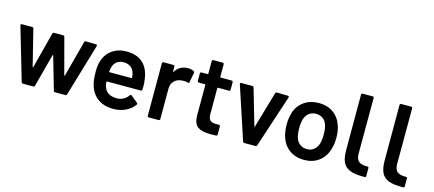

<svg xmlns="http://www.w3.org/2000/svg" viewBox="-53 -1203 3886 1719"><g transform="rotate(15 1890.5 -343.0)"><path d="M169 -10 26 -498 25 -502Q25 -512 36 -512H131Q142 -512 145 -502L228 -168Q229 -165 231 -165Q233 -165 234 -168L321 -502Q324 -512 335 -512H418Q429 -512 432 -502L521 -168Q522 -165 524 -165Q526 -165 527 -168L616 -502Q619 -512 630 -512L724 -510Q730 -510 732.5 -506.5Q735 -503 734 -497L590 -10Q587 0 577 0H481Q470 0 467 -10L379 -315Q378 -318 376 -318Q374 -318 373 -315L292 -10Q289 0 278 0H183Q172 0 169 -10Z M1231 -257 1230 -226Q1230 -214 1218 -214H905Q900 -214 900 -209Q903 -176 909 -164Q933 -92 1026 -91Q1094 -91 1134 -147Q1138 -153 1144 -153Q1148 -153 1151 -150L1213 -99Q1222 -92 1216 -83Q1185 -39 1133.5 -15Q1082 9 1019 9Q941 9 886.5 -26Q832 -61 807 -124Q784 -178 784 -274Q784 -332 796 -368Q816 -438 871.5 -478.5Q927 -519 1005 -519Q1202 -519 1227 -313Q1231 -288 1231 -257ZM909 -349Q903 -332 901 -305Q899 -300 905 -300H1108Q1113 -300 1113 -305Q1111 -330 1107 -343Q1098 -379 1071.5 -399Q1045 -419 1005 -419Q968 -419 943.5 -400.5Q919 -382 909 -349Z M1631 -504Q1639 -500 1637 -489L1620 -399Q1619 -387 1606 -392Q1591 -397 1571 -397Q1558 -397 1551 -396Q1509 -394 1481 -366.5Q1453 -339 1453 -295V-12Q1453 -7 1449.5 -3.5Q1446 0 1441 0H1349Q1344 0 1340.5 -3.5Q1337 -7 1337 -12V-499Q1337 -504 1340.5 -507.5Q1344 -511 1349 -511H1441Q1446 -511 1449.5 -507.5Q1453 -504 1453 -499V-454Q1453 -450 1454.5 -449.5Q1456 -449 1458 -452Q1500 -517 1575 -517Q1607 -517 1631 -504Z M1981 -417H1879Q1874 -417 1874 -412V-171Q1874 -133 1890.5 -116Q1907 -99 1943 -99H1973Q1978 -99 1981.5 -95.5Q1985 -92 1985 -87V-12Q1985 -1 1973 1L1921 2Q1842 2 1803 -25Q1764 -52 1763 -127V-412Q1763 -417 1758 -417H1701Q1696 -417 1692.5 -420.5Q1689 -424 1689 -429V-499Q1689 -504 1692.5 -507.5Q1696 -511 1701 -511H1758Q1763 -511 1763 -516V-633Q1763 -638 1766.5 -641.5Q1770 -645 1775 -645H1862Q1867 -645 1870.5 -641.5Q1874 -638 1874 -633V-516Q1874 -511 1879 -511H1981Q1986 -511 1989.5 -507.5Q1993 -504 1993 -499V-429Q1993 -424 1989.5 -420.5Q1986 -417 1981 -417Z M2221 -10 2060 -498Q2059 -500 2059 -503Q2059 -512 2070 -512H2172Q2183 -512 2186 -502L2283 -168Q2284 -165 2286 -165Q2288 -165 2289 -168L2386 -502Q2389 -512 2400 -512L2502 -510Q2508 -510 2511 -506.5Q2514 -503 2512 -496L2352 -10Q2349 0 2339 0H2234Q2224 0 2221 -10Z M2575 -143Q2558 -197 2558 -257Q2558 -321 2574 -371Q2597 -441 2654 -480Q2711 -519 2791 -519Q2867 -519 2922.5 -480Q2978 -441 3001 -372Q3019 -324 3019 -258Q3019 -195 3002 -144Q2979 -73 2923 -32.5Q2867 8 2790 8Q2711 8 2654.5 -32Q2598 -72 2575 -143ZM2892 -172Q2902 -205 2902 -256Q2902 -310 2892 -340Q2881 -378 2854 -398.5Q2827 -419 2788 -419Q2751 -419 2724 -398.5Q2697 -378 2685 -340Q2675 -305 2675 -256Q2675 -207 2685 -172Q2696 -134 2723.5 -113Q2751 -92 2790 -92Q2827 -92 2853.5 -113Q2880 -134 2892 -172Z M3354 15Q3269 17 3221 -1Q3173 -19 3152.5 -60.5Q3132 -102 3132 -174V-689Q3132 -694 3135.5 -697.5Q3139 -701 3144 -701H3237Q3242 -701 3245.5 -697.5Q3249 -694 3249 -689L3248 -173Q3248 -124 3272 -102.5Q3296 -81 3353 -82Q3366 -83 3366 -71V3Q3366 15 3354 15Z M3711 15Q3626 17 3578 -1Q3530 -19 3509.5 -60.5Q3489 -102 3489 -174V-689Q3489 -694 3492.5 -697.5Q3496 -701 3501 -701H3594Q3599 -701 3602.5 -697.5Q3606 -694 3606 -689L3605 -173Q3605 -124 3629 -102.5Q3653 -81 3710 -82Q3723 -83 3723 -71V3Q3723 15 3711 15Z"/></g></svg>

Font: Amber EN SemiBold
Style: Regular
Weight: 600
Designer: Jeremy Tribby
Foundry: Tribby Type
Version: Version 1.408 November 24, 2021